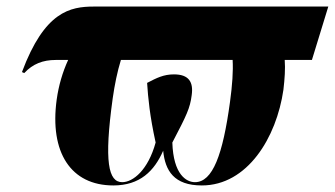

<svg xmlns="http://www.w3.org/2000/svg" viewBox="-20 -556 1022 586"><path d="M54 -333C80 -361 111 -373 150 -373H188C171 -336 159 -295 153 -252C131 -91 196 10 326 10C407 10 451 -34 478 -96C484 -35 511 10 596 10C735 10 824 -136 845 -282C849 -316 851 -346 849 -373H932L982 -536H267C194 -536 116 -521 47 -336ZM575 0C549 0 509 -23 506 -121C550 -205 560 -226 565 -265C571 -306 556 -329 511 -329C479 -329 458 -318 429 -303C432 -257 437 -203 455 -121C432 -37 386 0 353 0C311 0 297 -61 324 -256C330 -298 338 -337 349 -373H690C692 -339 689 -296 682 -245C660 -83 629 0 575 0Z"/></svg>

Font: Noto Serif Display Condensed Black
Style: Italic
Weight: 900
Width: 3
Italic angle: -12°
Designer: Monotype Design Team
Foundry: Monotype Imaging Inc.
Version: Version 2.009